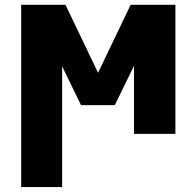

<svg xmlns="http://www.w3.org/2000/svg" viewBox="-20 -544 797 783"><path d="M379.9 -247.1 512.7 -524.4H695.3V2H526.4V-275.4L448.2 -115.2H310.5L233.4 -273.4V218.8H66.4V-524.4H247.1Z"/></svg>

Font: Gen Shin Gothic Heavy
Style: Bold
Weight: 900
Designer: [Source Han Sans]
Ryoko NISHIZUKA  (kana & ideographs); Paul D. Hunt (Latin, Greek & Cyrillic); Wenlong ZHANG  (bopomofo
Version: Version 1.002.20150607